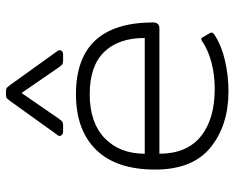

<svg xmlns="http://www.w3.org/2000/svg" viewBox="-91 -678 784 642"><g transform="rotate(-90 301.0 -357.0)"><path d="M170 -556 282 -712Q290 -723 293.5 -726Q297 -729 305 -729H317Q325 -729 328.5 -726Q332 -723 340 -712L452 -556Q454 -554 454 -549Q454 -544 450 -541Q446 -538 440 -538H421Q410 -538 406 -541.5Q402 -545 395 -555L311 -677L227 -555Q220 -545 216 -541.5Q212 -538 201 -538H182Q174 -538 169.5 -544Q165 -550 170 -556ZM55 -230Q55 -360 121 -427.5Q187 -495 307 -495Q547 -495 547 -236Q547 -227 542 -221.5Q537 -216 527 -216H108Q108 -125 165.5 -78Q223 -31 325 -31Q372 -31 413.5 -42Q455 -53 484 -73Q488 -76 491 -76Q495 -76 498 -70L511 -48Q513 -45 513 -41Q513 -37 506 -32Q469 -8 418.5 3.5Q368 15 317 15Q203 15 129 -45Q55 -105 55 -230ZM495 -265Q495 -353 448 -401Q401 -449 307 -449Q212 -449 160 -399Q108 -349 108 -265Z"/></g></svg>

Font: Mitr ExtraLight
Style: Regular
Weight: 275
Designer: Thanarat Vachiruckul
Foundry: Cadson Demak Co.,Ltd.
Version: Version 1.001